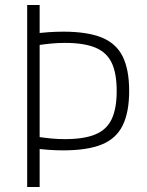

<svg xmlns="http://www.w3.org/2000/svg" viewBox="-20 -750 590 770"><path d="M234 -147Q206 -147 176 -149Q146 -151 110 -156L126 -202Q160 -197 186.5 -194.5Q213 -192 240 -192Q317 -192 362.5 -211Q408 -230 428 -272.5Q448 -315 448 -385Q448 -456 428 -498Q408 -540 362.5 -559Q317 -578 240 -578Q213 -578 186.5 -575.5Q160 -573 126 -568L110 -614Q146 -619 176 -621Q206 -623 234 -623Q330 -623 388 -599.5Q446 -576 472 -523.5Q498 -471 498 -385Q498 -300 472 -247Q446 -194 388 -170.5Q330 -147 234 -147ZM89 0V-730H139V0Z"/></svg>

Font: M PLUS Code Latin SemiExpanded Light
Style: Regular
Weight: 300
Width: 6
Designer: Coji Morishita
Foundry: UNDERFOREST DESIGN
Version: Version 1.002; ttfautohint (v1.8.3)